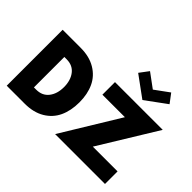

<svg xmlns="http://www.w3.org/2000/svg" viewBox="-174 -1267 1602 1602"><g transform="rotate(45 627.0 -466.0)"><path d="M739 -851.5 799 -931.5 924.5 -839 1050 -930.5 1109.5 -851.5 924.5 -716ZM39.5 -660H252Q354.5 -660 426.5 -617.2Q498.5 -574.5 532.8 -501.2Q567 -428 567 -330.5Q567 -232.5 532.8 -159Q498.5 -85.5 426.8 -42.8Q355 0 252 0H39.5ZM657 -660H1220.5L907 -148.5H1199V0H610.5L922.5 -511.5H657ZM210 -509.5V-150.5H237Q308 -150.5 347 -200.5Q386 -250.5 386 -329.5Q386 -409 347.2 -459.2Q308.5 -509.5 237 -509.5Z"/></g></svg>

Font: League Spartan ExtraBold
Style: Regular
Weight: 800
Foundry: The League of Moveable Type
Version: Version 2.002